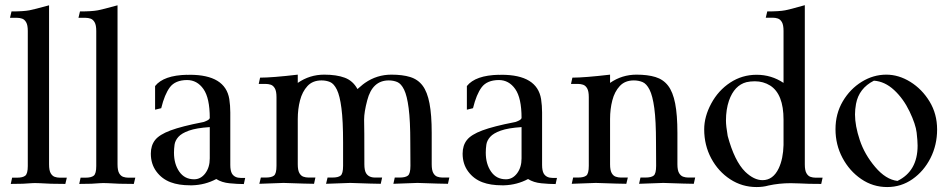

<svg xmlns="http://www.w3.org/2000/svg" viewBox="-20 -717 3703 749"><path d="M171.4 -76.2Q171.4 -52.2 177.7 -41.3Q184.1 -30.3 193.6 -27.1Q203.1 -23.9 212.9 -23.9H240.7L234.9 0.5Q173.3 0.5 134.3 -2.4Q126.5 -2.9 115.7 -2.9Q108.4 -2.9 103 -2.4Q76.2 0.5 22 0.5L27.3 -23.9H46.9Q68.8 -23.9 78.6 -31.7Q88.4 -39.6 88.4 -69.3V-596.2Q88.4 -619.1 82 -630.1Q75.7 -641.1 66.2 -644.3Q56.6 -647.5 46.9 -647.5H19L24.9 -672.4Q71.3 -672.4 94.7 -676.8Q110.8 -679.7 171.4 -696.3Z M438.5 -76.2Q438.5 -52.2 444.8 -41.3Q451.2 -30.3 460.7 -27.1Q470.2 -23.9 480 -23.9H507.8L502 0.5Q440.4 0.5 401.4 -2.4Q393.6 -2.9 382.8 -2.9Q375.5 -2.9 370.1 -2.4Q343.3 0.5 289.1 0.5L294.4 -23.9H314Q335.9 -23.9 345.7 -31.7Q355.5 -39.6 355.5 -69.3V-596.2Q355.5 -619.1 349.1 -630.1Q342.8 -641.1 333.3 -644.3Q323.7 -647.5 314 -647.5H286.1L292 -672.4Q338.4 -672.4 361.8 -676.8Q377.9 -679.7 438.5 -696.3Z M730 5.9H722.2Q677.2 5.9 646 -5.9Q611.8 -18.6 590.1 -47.9Q568.4 -77.1 568.4 -117.7Q568.4 -149.4 585 -170.7Q601.6 -191.9 645.5 -208.3Q689.5 -224.6 770 -240.2Q774.9 -240.7 781.2 -243.7Q797.4 -250 798.3 -256.8Q798.3 -334.5 773.7 -369.6Q749 -404.8 709.5 -404.8Q663.6 -404.3 642.8 -376.7Q622.1 -349.1 608.9 -294.9L585 -289.1V-381.3Q618.2 -423.3 710 -425.3V-424.8L720.2 -425.3Q858.9 -425.3 874.5 -330.6Q878.4 -304.7 878.4 -278.3V-73.7Q878.4 -51.3 884.8 -40Q895 -22.9 919.9 -22.9H936.5L931.2 1Q906.2 1 875.7 -2Q845.2 -4.9 823.7 -18.6Q780.3 4.4 730 5.9ZM737.3 -17.6Q763.2 -17.6 780.8 -40.8Q798.3 -64 798.3 -99.1V-221.2Q746.1 -217.8 717.3 -207.5Q688.5 -197.3 675.8 -182.9Q663.1 -168.5 660.9 -152.3Q658.7 -136.2 658.7 -121.6Q658.7 -77.1 679.4 -47.4Q700.2 -17.6 737.3 -17.6Z M1727.5 0Q1706.1 0 1608.4 -3.4Q1540.5 -0.5 1514.6 0L1520 -24.4H1539.6Q1561.5 -24.4 1571.3 -32Q1581.1 -39.6 1581.1 -70.3L1580.6 -161.1Q1580.6 -246.1 1574.2 -294.9Q1567.9 -343.8 1556.4 -367.2Q1544.9 -390.6 1529.8 -397Q1514.6 -403.3 1496.6 -403.3Q1432.6 -403.3 1412.6 -325.7Q1400.4 -279.8 1400.4 -250.5Q1401.4 -226.6 1401.4 -76.2Q1401.4 -53.2 1407.7 -42Q1418 -24.4 1442.9 -24.4H1470.7L1465.3 0Q1443.4 0 1346.2 -3.4Q1278.3 -0.5 1252 0L1257.8 -24.4H1276.9Q1299.3 -24.4 1308.8 -32Q1318.4 -39.6 1318.4 -70.3V-161.1Q1318.4 -246.1 1312 -294.9Q1305.7 -343.8 1294.2 -367.2Q1282.7 -390.6 1267.6 -397Q1252.4 -403.3 1234.4 -403.3Q1199.7 -403.3 1179.4 -381.3Q1159.2 -359.4 1150.4 -325.4Q1141.6 -291.5 1141.6 -252.9V-76.2Q1141.6 -53.2 1147.7 -42.2Q1153.8 -31.2 1163.3 -27.8Q1172.9 -24.4 1183.1 -24.4H1210.4L1205.1 0Q1183.6 0 1085.9 -3.4Q1018.1 -0.5 991.7 0L997.6 -24.4H1017.1Q1039.1 -24.4 1048.8 -32Q1058.6 -39.6 1058.6 -70.3V-337.9Q1058.6 -361.3 1052.2 -372.3Q1045.9 -383.3 1036.4 -386.5Q1026.9 -389.6 1016.6 -389.6H989.3L994.6 -414.1Q1041.5 -414.1 1141.6 -425.8V-393.6Q1188 -425.8 1244.6 -425.8Q1293 -425.8 1325 -413.8Q1356.9 -401.9 1374.5 -369.6Q1402.3 -393.6 1403.8 -393.6Q1450.2 -425.8 1506.8 -425.8Q1550.3 -425.8 1580.3 -416.5Q1610.4 -407.2 1628.7 -382.8Q1647 -358.4 1655.5 -313.7Q1664.1 -269 1664.1 -198.7V-76.2Q1664.1 -53.2 1670.2 -42.2Q1676.3 -31.2 1685.8 -27.8Q1695.3 -24.4 1705.6 -24.4H1732.9Z M1946.3 5.9H1938.5Q1893.6 5.9 1862.3 -5.9Q1828.1 -18.6 1806.4 -47.9Q1784.7 -77.1 1784.7 -117.7Q1784.7 -149.4 1801.3 -170.7Q1817.9 -191.9 1861.8 -208.3Q1905.8 -224.6 1986.3 -240.2Q1991.2 -240.7 1997.6 -243.7Q2013.7 -250 2014.6 -256.8Q2014.6 -334.5 1990 -369.6Q1965.3 -404.8 1925.8 -404.8Q1879.9 -404.3 1859.1 -376.7Q1838.4 -349.1 1825.2 -294.9L1801.3 -289.1V-381.3Q1834.5 -423.3 1926.3 -425.3V-424.8L1936.5 -425.3Q2075.2 -425.3 2090.8 -330.6Q2094.7 -304.7 2094.7 -278.3V-73.7Q2094.7 -51.3 2101.1 -40Q2111.3 -22.9 2136.2 -22.9H2152.8L2147.5 1Q2122.6 1 2092 -2Q2061.5 -4.9 2040 -18.6Q1996.6 4.4 1946.3 5.9ZM1953.6 -17.6Q1979.5 -17.6 1997.1 -40.8Q2014.6 -64 2014.6 -99.1V-221.2Q1962.4 -217.8 1933.6 -207.5Q1904.8 -197.3 1892.1 -182.9Q1879.4 -168.5 1877.2 -152.3Q1875 -136.2 1875 -121.6Q1875 -77.1 1895.8 -47.4Q1916.5 -17.6 1953.6 -17.6Z M2686.5 0Q2664.6 0 2567.4 -3.4Q2499 -0.5 2473.1 0L2478.5 -24.4H2498Q2520.5 -24.4 2530 -32Q2539.6 -39.6 2539.6 -70.3L2539.1 -161.1Q2539.1 -246.1 2532.5 -294.9Q2525.9 -343.8 2513.9 -367.2Q2502 -390.6 2486.3 -397Q2470.7 -403.3 2452.6 -403.3Q2418 -403.3 2397.7 -381.3Q2377.4 -359.4 2368.7 -325.4Q2359.9 -291.5 2359.9 -252.9V-76.2Q2359.9 -53.2 2366 -42.2Q2372.1 -31.2 2381.8 -27.8Q2391.6 -24.4 2401.4 -24.4H2429.2L2423.3 0Q2401.9 0 2304.2 -3.4Q2236.3 -0.5 2210.4 0L2215.8 -24.4H2235.4Q2257.3 -24.4 2267.1 -32Q2276.9 -39.6 2276.9 -70.3V-337.9Q2276.9 -361.3 2270.5 -372.3Q2264.2 -383.3 2254.6 -386.5Q2245.1 -389.6 2235.4 -389.6H2207.5L2212.9 -414.1Q2259.8 -414.1 2359.9 -425.8V-393.6Q2406.2 -425.8 2462.9 -425.8Q2506.3 -425.8 2536.9 -416.5Q2567.4 -407.2 2586.2 -382.8Q2605 -358.4 2613.8 -313.7Q2622.6 -269 2622.6 -198.7V-76.2Q2622.6 -53.2 2628.9 -42.2Q2635.3 -31.2 2644.8 -27.8Q2654.3 -24.4 2664.1 -24.4H2691.9Z M2931.6 12.7Q2875 12.7 2828.6 -17.6Q2782.2 -47.9 2754.6 -99.1Q2727.1 -150.4 2727.1 -212.4Q2727.1 -262.2 2754.6 -313.2Q2782.2 -364.3 2828.6 -394.8Q2875 -425.3 2931.6 -425.3Q2989.3 -425.3 3036.6 -393.6V-596.2Q3036.6 -619.6 3030.3 -630.6Q3023.9 -641.6 3014.4 -644.8Q3004.9 -647.9 2995.1 -647.9H2967.3L2973.1 -672.4Q3020 -672.4 3043 -676.8Q3057.6 -679.2 3119.6 -696.8V-75.7Q3119.6 -52.2 3126 -41.3Q3132.3 -30.3 3141.8 -27.1Q3151.4 -23.9 3161.1 -23.9H3189L3183.6 0.5Q3131.3 0.5 3098.6 -1.5Q3079.6 -2.4 3064.5 -2.4Q3019.5 -2.4 2977.5 6.8Q2957 12.7 2931.6 12.7ZM2954.6 -14.2Q2996.1 -14.2 3018.1 -61Q3035.2 -97.7 3036.6 -151.4V-250Q3036.6 -350.1 2984.4 -383.3Q2957.5 -399.9 2924.8 -399.9Q2907.2 -399.9 2892.1 -396.5Q2844.7 -384.3 2823.7 -324.2Q2812 -290 2812 -246.6Q2812 -225.6 2818.8 -186.5Q2845.2 -88.4 2887.2 -46.9Q2921.4 -14.2 2954.6 -14.2Z M3440.9 12.7Q3385.3 12.7 3339.6 -18.6Q3293.9 -49.8 3266.6 -101.1Q3239.3 -152.3 3239.3 -212.9Q3239.3 -273.4 3267.8 -321.8Q3296.4 -370.1 3341.6 -397.9Q3386.7 -425.8 3437.5 -425.8Q3485.8 -425.8 3531.5 -397.5Q3577.1 -369.1 3606.4 -320.8Q3635.7 -272.5 3635.7 -211.9Q3635.7 -151.4 3609.9 -100.3Q3584 -49.3 3539.8 -18.3Q3495.6 12.7 3440.9 12.7ZM3481 -11.2Q3559.6 -49.3 3559.6 -148.9Q3559.6 -167 3555.9 -199.5Q3552.2 -231.9 3528.3 -282Q3504.4 -332 3468 -365.7Q3431.6 -399.4 3389.2 -402.3Q3330.6 -372.6 3319.3 -311.5Q3315.4 -289.6 3315.4 -270.5Q3315.4 -226.6 3334 -170.7Q3352.5 -114.7 3394 -65.7Q3435.5 -16.6 3481 -11.2Z"/></svg>

Font: Quaaykop
Style: Regular
Weight: 400
Designer: Tup Wanders
Foundry: Free font, DO NOT SELL
Version: Version 1.00;July 31, 2023;FontCreator 11.5.0.2430 64-bit